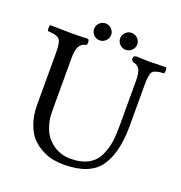

<svg xmlns="http://www.w3.org/2000/svg" viewBox="-136 -871 939 997"><g transform="rotate(20 333.5 -372.0)"><path d="M323.2 9.8Q293.5 9.8 264.2 4.4Q234.9 -1 202.4 -18.1Q169.9 -35.2 145.5 -61Q121.1 -86.9 105 -132.6Q88.9 -178.2 88.9 -235.8V-522.9Q88.9 -582 74.5 -596.9Q60.1 -611.8 12.2 -613.8Q8.3 -617.7 8.1 -629.9Q7.8 -642.1 12.2 -647Q86.4 -645 131.8 -645Q167 -645 216.8 -647Q226.6 -647 227.3 -631.6Q228 -616.2 221.2 -613.8Q197.3 -609.9 185.5 -589.4Q173.8 -568.8 173.8 -522.9V-269Q173.8 -224.1 175.3 -200.4Q176.8 -176.8 189 -141.4Q201.2 -106 226.1 -81.1Q275.9 -31.2 345.2 -30.8Q405.3 -30.8 444.1 -52.5Q482.9 -74.2 500.5 -113.5Q518.1 -152.8 523.4 -189.5Q528.8 -226.1 528.8 -276.9V-522.9Q528.8 -570.8 518.3 -589.8Q507.8 -608.9 481 -613.8Q469.7 -621.6 471.9 -634.3Q474.1 -647 487.8 -647Q501 -647 522.5 -646Q543.9 -645 555.2 -645Q592.3 -645 651.9 -647Q655.8 -642.1 655.8 -630.1Q655.8 -618.2 651.9 -613.8Q604 -611.8 591.1 -597.4Q578.1 -583 578.1 -522.9V-294.9Q578.1 -147 522.7 -68.6Q467.3 9.8 323.2 9.8ZM245.8 -674.1Q231.9 -688 231.9 -707Q231.9 -726.1 245.8 -740Q259.8 -753.9 278.8 -753.9Q297.9 -753.9 312 -740Q326.2 -726.1 326.2 -707Q326.2 -688 312 -674.1Q297.9 -660.2 278.8 -660.2Q259.8 -660.2 245.8 -674.1ZM389.9 -674.1Q376 -688 376 -707Q376 -726.1 389.9 -740Q403.8 -753.9 422.9 -753.9Q441.9 -753.9 456.1 -740Q470.2 -726.1 470.2 -707Q470.2 -688 456.1 -674.1Q441.9 -660.2 422.9 -660.2Q403.8 -660.2 389.9 -674.1Z"/></g></svg>

Font: Linux Libertine
Style: Regular
Weight: 400
Designer: Philipp H. Poll
Foundry: Philipp H. Poll
Version: Version 5.3.0 ; ttfautohint (v0.9)